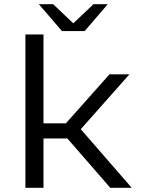

<svg xmlns="http://www.w3.org/2000/svg" viewBox="-20 -894 673 914"><path d="M493 -874H425L329 -783L233 -874H165L275 -746H383ZM101 0H187V-235H300.5L505 0H607L364.5 -279L596 -540H501L293.8 -307H187V-730H101Z"/></svg>

Font: Resamitz
Style: Bold
Weight: 700
Designer: gluk
Foundry: gluk
Version: Version 0.047